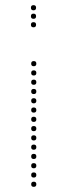

<svg xmlns="http://www.w3.org/2000/svg" viewBox="-20 -733 261 745"><path d="M111 -8Q101 -8 101 -18Q101 -28 111 -28Q121 -28 121 -18Q121 -8 111 -8ZM111 -44Q101 -44 101 -54Q101 -64 111 -64Q121 -64 121 -54Q121 -44 111 -44ZM111 -80Q101 -80 101 -90Q101 -100 111 -100Q121 -100 121 -90Q121 -80 111 -80ZM111 -116Q101 -116 101 -126Q101 -136 111 -136Q121 -136 121 -126Q121 -116 111 -116ZM111 -152Q101 -152 101 -162Q101 -172 111 -172Q121 -172 121 -162Q121 -152 111 -152ZM111 -188Q101 -188 101 -198Q101 -208 111 -208Q121 -208 121 -198Q121 -188 111 -188ZM111 -224Q101 -224 101 -234Q101 -244 111 -244Q121 -244 121 -234Q121 -224 111 -224ZM111 -260Q101 -260 101 -270Q101 -280 111 -280Q121 -280 121 -270Q121 -260 111 -260ZM111 -296Q101 -296 101 -306Q101 -316 111 -316Q121 -316 121 -306Q121 -296 111 -296ZM111 -332Q101 -332 101 -342Q101 -352 111 -352Q121 -352 121 -342Q121 -332 111 -332ZM111 -368Q101 -368 101 -378Q101 -388 111 -388Q121 -388 121 -378Q121 -368 111 -368ZM111 -404Q101 -404 101 -414Q101 -424 111 -424Q121 -424 121 -414Q121 -404 111 -404ZM111 -440Q101 -440 101 -450Q101 -460 111 -460Q121 -460 121 -450Q121 -440 111 -440ZM111 -476Q101 -476 101 -486Q101 -496 111 -496Q121 -496 121 -486Q121 -476 111 -476ZM110 -627Q100 -627 100 -637Q100 -647 110 -647Q120 -647 120 -637Q120 -627 110 -627ZM110 -660Q100 -660 100 -670Q100 -680 110 -680Q120 -680 120 -670Q120 -660 110 -660ZM110 -693Q100 -693 100 -703Q100 -713 110 -713Q120 -713 120 -703Q120 -693 110 -693Z"/></svg>

Font: Raleway Dots
Style: Regular
Weight: 400
Designer: Matt McInerney, Pablo Impallari, Rodrigo Fuenzalida, Brenda Gallo
Foundry: Matt McInerney, Pablo Impallari, Rodrigo Fuenzalida, Brenda Gallo
Version: Version 1.000